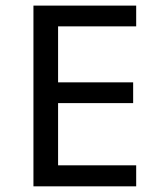

<svg xmlns="http://www.w3.org/2000/svg" viewBox="-20 -658 590 678"><path d="M460.9 0H98.1V-638.2H460.9V-564.9H185.1V-367.2H450.2V-293.9H185.1V-74.2H460.9Z"/></svg>

Font: Code New Roman
Style: Regular
Weight: 400
Monospace: yes
Designer: Sam Radian
Foundry: Code New Roman
Version: Version 2.00 November 29, 2014